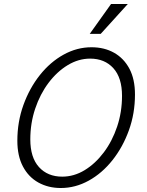

<svg xmlns="http://www.w3.org/2000/svg" viewBox="-20 -935 737 963"><path d="M67 -229Q67 -324 97.5 -408.5Q128 -493 180 -558.5Q232 -624 299 -661Q366 -698 439 -698Q503 -698 552 -670.5Q601 -643 629 -590.5Q657 -538 657 -461Q657 -366 626.5 -281.5Q596 -197 544 -131.5Q492 -66 425 -29Q358 8 285 8Q222 8 172.5 -19.5Q123 -47 95 -100Q67 -153 67 -229ZM132 -236Q132 -145 175.5 -97Q219 -49 292 -49Q351 -49 404.5 -81.5Q458 -114 500.5 -170.5Q543 -227 567.5 -300Q592 -373 592 -454Q592 -545 548.5 -593Q505 -641 432 -641Q374 -641 320 -608.5Q266 -576 223.5 -519.5Q181 -463 156.5 -390Q132 -317 132 -236ZM430 -765 537 -915H621L485 -765Z"/></svg>

Font: Radio Canada Light
Style: Italic
Weight: 300
Italic angle: -12°
Designer: Charles Daoud, Etienne Aubert Bonn, Alexandre Saumier Demers, Jacques Le Bailly
Foundry: Radio-Canada
Version: Version 2.104; ttfautohint (v1.8.4.7-5d5b);gftools[0.9.28.de